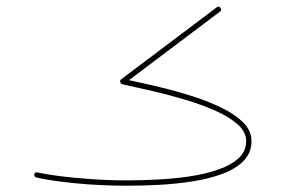

<svg xmlns="http://www.w3.org/2000/svg" viewBox="-20 -575 890 596"><path d="M380.4 -326.2Q423.8 -316.9 475.3 -304.7Q526.9 -292.5 577.1 -276.4Q627.4 -260.3 668.9 -240Q710.4 -219.7 735.6 -194.3Q760.7 -168.9 760.7 -137.2Q760.7 -100.1 735.6 -75Q710.4 -49.8 668.7 -34.7Q627 -19.5 576.2 -11.7Q525.4 -3.9 473.6 -1.2Q421.9 1.5 377.4 1.5Q289.6 1.5 211.9 -6.3Q134.3 -14.2 93.3 -23.9Q85 -26.4 86.4 -33.7Q87.9 -41.5 96.7 -39.6Q123 -33.7 167 -28.1Q210.9 -22.5 265.6 -18.8Q320.3 -15.1 377.9 -15.1Q418 -15.1 467 -17.6Q516.1 -20 564.7 -26.9Q613.3 -33.7 654.1 -47.4Q694.8 -61 719.5 -82.8Q744.1 -104.5 744.1 -137.2Q744.1 -165 718.5 -188.2Q692.9 -211.4 650.4 -230.5Q607.9 -249.5 556.9 -264.9Q505.9 -280.3 454.3 -292.2Q402.8 -304.2 359.4 -313.5Q355 -314.5 353.3 -320.1Q351.6 -325.7 356.4 -329.1L652.8 -552.2Q659.7 -557.6 664.6 -550.3Q669.4 -543.5 663.1 -539.1Z"/></svg>

Font: Mikhak-DS2-FD Thin
Style: Regular
Weight: 100
Designer: Amin Abedi
Version: Version 3.2